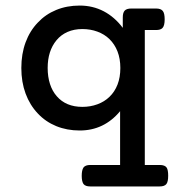

<svg xmlns="http://www.w3.org/2000/svg" viewBox="-20 -482 640 694"><path d="M414.1 -80.1Q356 -10.3 268.1 -10.3Q222.2 -10.3 183.3 -26.1Q144.5 -42 116.7 -71.8Q87.9 -102.1 72.5 -143.8Q57.1 -185.5 57.1 -236.3Q57.1 -287.1 72.5 -328.9Q87.9 -370.6 116.7 -400.4Q144.5 -430.2 183.1 -446Q221.7 -461.9 268.1 -461.9Q315.4 -461.9 355 -441.2Q394.5 -420.4 423.8 -381.3V-418.9Q423.8 -436.5 430.9 -443.8Q438 -451.2 454.6 -451.2H544.4Q561.5 -451.2 568.4 -442.4Q575.2 -434.1 575.2 -412.1Q575.2 -389.2 567.4 -380.9Q560.5 -373.5 544.4 -373.5H503.4V114.3H557.1Q576.2 114.3 582.5 124Q587.9 132.3 587.9 153.3Q587.9 174.8 581.5 183.1Q574.7 191.9 557.1 191.9H306.2Q288.6 191.9 281.7 183.1Q275.4 173.8 275.4 153.3Q275.4 133.3 281.7 123.5Q288.6 114.3 306.2 114.3H414.1ZM375.5 -340.8Q357.4 -358.4 332 -367.7Q306.6 -377 277.8 -377Q247.6 -377 223.9 -366.5Q200.2 -356 184.1 -336.4Q152.3 -297.9 152.3 -236.3Q152.3 -204.6 160.6 -178.7Q168.9 -152.8 185.1 -134.3Q218.3 -95.7 277.8 -95.7Q306.6 -95.7 332 -105Q357.4 -114.3 375.5 -131.8Q394.5 -149.9 404.8 -176.3Q415 -202.6 415 -236.3Q415 -269.5 404.8 -295.9Q394.5 -322.3 375.5 -340.8Z"/></svg>

Font: Courier Prime Medium
Style: Regular
Weight: 500
Designer: Alan Dague-Greene
Foundry: Quote-Unquote Apps
Version: Version 1.202